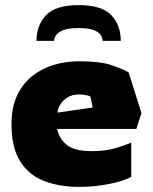

<svg xmlns="http://www.w3.org/2000/svg" viewBox="-20 -722 598 752"><path d="M290 10Q213 10 153 -13Q93 -36 59 -90Q25 -144 25 -236Q25 -302 47.5 -349Q70 -396 108 -425.5Q146 -455 193 -468.5Q240 -482 290 -482Q376 -482 422.5 -465Q469 -448 484 -438L534 -279L514 -217H204Q211 -180 241 -155Q271 -130 340 -130Q394 -130 433 -142Q472 -154 494 -163V-29Q464 -13 407.5 -1.5Q351 10 290 10ZM205 -281 343 -301 334 -344Q327 -348 313.5 -350Q300 -352 290 -352Q262 -352 243.5 -340Q225 -328 215.5 -311.5Q206 -295 205 -281ZM288 -702Q198 -702 160.5 -662.5Q123 -623 123 -562H192Q192 -571 198.5 -582.5Q205 -594 225.5 -603Q246 -612 288 -612Q330 -612 350 -603Q370 -594 376 -582.5Q382 -571 382 -562H453Q453 -624 415.5 -663Q378 -702 288 -702Z"/></svg>

Font: Rowdies
Style: Regular
Weight: 400
Designer: Jaikishan Patel
Version: Version 1.000; ttfautohint (v1.8.3)